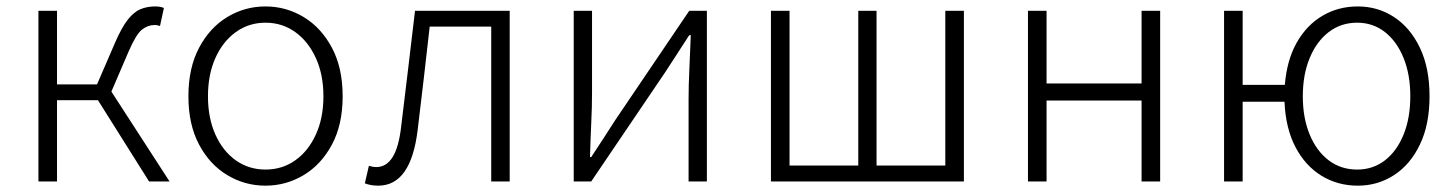

<svg xmlns="http://www.w3.org/2000/svg" viewBox="-20 -567 4544 600"><path d="M100.1 0V-533.2H158.2V-303.2H283.2L338.9 -432.1Q359.9 -481 379.4 -505.6Q398.9 -530.3 419.7 -538.6Q440.4 -546.9 464.8 -546.9Q481.9 -546.9 492.2 -542L480 -485.8Q474.6 -487.3 471.9 -488Q469.2 -488.8 462.9 -488.8Q441.9 -488.8 423.6 -474.4Q405.3 -460 381.8 -405.8L328.1 -280.8L509.8 0H445.8L286.1 -253.9H158.2V0Z M809.6 13.2Q745.1 13.2 690.2 -19.8Q635.3 -52.7 602.1 -115.2Q568.8 -177.7 568.8 -266.1Q568.8 -355 602.1 -417.7Q635.3 -480.5 690.2 -513.7Q745.1 -546.9 809.6 -546.9Q874 -546.9 929 -513.7Q983.9 -480.5 1017.3 -417.7Q1050.8 -355 1050.8 -266.1Q1050.8 -177.7 1017.3 -115.2Q983.9 -52.7 929 -19.8Q874 13.2 809.6 13.2ZM809.6 -37.1Q861.8 -37.1 902.6 -65.9Q943.4 -94.7 967 -146.5Q990.7 -198.2 990.7 -266.1Q990.7 -334 967 -385.7Q943.4 -437.5 902.6 -466.8Q861.8 -496.1 809.6 -496.1Q757.8 -496.1 717 -466.8Q676.3 -437.5 653.1 -385.7Q629.9 -334 629.9 -266.1Q629.9 -198.2 653.1 -146.5Q676.3 -94.7 717 -65.9Q757.8 -37.1 809.6 -37.1Z M1162.1 13.2Q1138.2 13.2 1120.1 5.9L1132.8 -48.8Q1138.2 -47.4 1143.8 -46.1Q1149.4 -44.9 1155.8 -44.9Q1187.5 -44.9 1207 -76.2Q1226.6 -107.4 1233.9 -173.8Q1244.6 -264.2 1255.6 -353.5Q1266.6 -442.9 1276.9 -533.2H1572.8V0H1515.1V-483.9H1322.8Q1314 -402.8 1304.4 -322.5Q1294.9 -242.2 1285.2 -161.1Q1264.2 13.2 1162.1 13.2Z M1772.9 0V-533.2H1830.1V-275.9Q1830.1 -233.4 1827.6 -181.4Q1825.2 -129.4 1823.7 -76.2H1827.6Q1843.8 -100.6 1865.5 -134Q1887.2 -167.5 1902.8 -191.9L2133.8 -533.2H2189V0H2131.8V-255.9Q2131.8 -300.3 2134.3 -352.1Q2136.7 -403.8 2138.7 -457H2133.8Q2118.2 -432.1 2096.4 -399.2Q2074.7 -366.2 2059.1 -341.8L1827.6 0Z M2389.2 0V-533.2H2447.3V-49.8H2662.1V-533.2H2719.2V-49.8H2934.1V-533.2H2992.2V0Z M3192.4 0V-533.2H3250.5V-306.2H3547.4V-533.2H3605.5V0H3547.4V-252.9H3250.5V0Z M4221.2 -37.1Q4270.5 -37.1 4307.9 -65.9Q4345.2 -94.7 4366.2 -146.5Q4387.2 -198.2 4387.2 -266.1Q4387.2 -334 4366.2 -385.7Q4345.2 -437.5 4307.9 -466.8Q4270.5 -496.1 4221.2 -496.1Q4170.4 -496.1 4132.3 -466.8Q4094.2 -437.5 4072.8 -385.7Q4051.3 -334 4051.3 -266.1Q4051.3 -198.2 4072.8 -146.5Q4094.2 -94.7 4132.3 -65.9Q4170.4 -37.1 4221.2 -37.1ZM4223.1 13.2Q4160.2 13.2 4109.6 -17.8Q4059.1 -48.8 4028.3 -107.4Q3997.6 -166 3994.1 -249H3863.3V0H3805.2V-533.2H3863.3V-301.8H3995.1Q4001.5 -379.9 4032.7 -434.6Q4064 -489.3 4113.3 -518.1Q4162.6 -546.9 4223.1 -546.9Q4285.6 -546.9 4336.4 -513.7Q4387.2 -480.5 4417.2 -417.7Q4447.3 -355 4447.3 -266.1Q4447.3 -177.7 4417.2 -115.2Q4387.2 -52.7 4336.4 -19.8Q4285.6 13.2 4223.1 13.2Z"/></svg>

Font: Source Han Sans CN Light
Style: Regular
Weight: 300
Designer: Ryoko NISHIZUKA  (kana, bopomofo & ideographs); Paul D. Hunt (Latin, Greek & Cyrillic); Sandoll Communications , Soo-you
Foundry: Adobe
Version: Version 2.000;hotconv 1.0.107;makeotfexe 2.5.65593